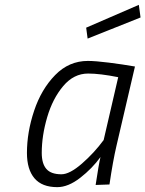

<svg xmlns="http://www.w3.org/2000/svg" viewBox="-20 -761 599 791"><path d="M91 -131Q91 -216 120.5 -304.5Q150 -393 207 -451.5Q264 -510 342 -510Q373 -510 428.5 -503Q484 -496 536 -487L460 -161Q445 -97 431 -1L374 1Q387 -86 394 -114Q360 -67 310.5 -28.5Q261 10 216 10Q153 10 122 -26.5Q91 -63 91 -131ZM407 -184 467 -443Q392 -458 343 -458Q284 -458 240.5 -406.5Q197 -355 174.5 -278.5Q152 -202 152 -131Q152 -87 171 -65Q190 -43 233 -43Q267 -43 317.5 -87Q368 -131 407 -184ZM335 -647 552 -741 559 -689 341 -602Z"/></svg>

Font: Cairo Light
Style: Italic
Weight: 300
Italic angle: -13°
Designer: Mohamed Gaber, Accademia di Belle Arti di Urbino and others
Foundry: Kief Type Foundry, Accademia di Belle Arti di Urbino and others
Version: Version 3.011